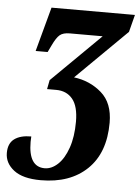

<svg xmlns="http://www.w3.org/2000/svg" viewBox="-86 -579 628 862"><g transform="rotate(5 227.5 -148.0)"><path d="M-32 131Q-32 88 -5 68Q22 48 71 48L70 72Q70 185 143 185Q174 185 202 159Q230 133 247.5 83Q265 33 265 -35Q265 -105 238 -137.5Q211 -170 164 -170H123L131 -211L351 -428H203Q173 -428 158 -415.5Q143 -403 126 -367L111 -336H57L111 -536H487L467 -458L239 -233Q311 -224 363.5 -178.5Q416 -133 416 -44Q416 92 339 166Q262 240 130 240Q49 240 8.5 208.5Q-32 177 -32 131Z"/></g></svg>

Font: Noto Serif CondExtraBold
Style: Italic
Weight: 800
Width: 3
Italic angle: -12°
Designer: Monotype Design Team
Foundry: Monotype Imaging Inc.
Version: Version 1.001